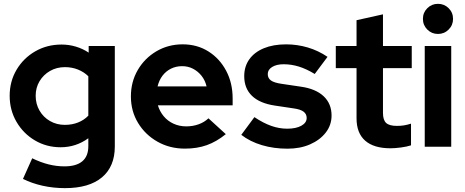

<svg xmlns="http://www.w3.org/2000/svg" viewBox="-20 -759 2407 993"><path d="M316.3 214Q255.7 214 200.1 201.6Q144.4 189.1 98.8 166.3L146.6 59.6Q190.1 80.8 231.1 91.1Q272.2 101.4 313.3 101.4Q374.3 101.4 405.6 75.2Q436.8 49.1 436.8 -2.6V-44Q372.8 2.6 293.6 2.6Q220.3 2.6 160.4 -32.9Q100.6 -68.3 65.3 -128.9Q30 -189.6 30 -263.7Q30 -337.9 65.6 -398.2Q101.3 -458.5 162.2 -493.5Q223.1 -528.6 298.4 -528.6Q336.4 -528.6 372.3 -517.9Q408.1 -507.2 438.6 -486.8V-521H573.8V-1.5Q573.8 102.4 507.4 158.2Q441 214 316.3 214ZM315.3 -113.2Q352.6 -113.2 383.6 -125.5Q414.7 -137.8 436.8 -160.8V-364.6Q414.7 -386.5 383.5 -399.2Q352.3 -411.8 316 -411.8Q273.3 -411.8 239 -392.2Q204.6 -372.5 184.6 -339.1Q164.5 -305.6 164.5 -263.7Q164.5 -221.2 184.4 -187Q204.2 -152.8 238.6 -133Q272.9 -113.2 315.3 -113.2Z M936.4 9.7Q858 9.7 794.5 -26.2Q731 -62.1 694 -123.3Q657 -184.4 657 -260.3Q657 -335.9 692.5 -396.9Q728 -457.9 789 -493.8Q850 -529.7 924.7 -529.7Q999.6 -529.7 1057.7 -493.1Q1115.9 -456.5 1149.5 -393.3Q1183.2 -330.2 1183.2 -249.6V-214.4H796.5Q806.1 -182.6 826.6 -157.9Q847.1 -133.2 877.3 -119.3Q907.6 -105.4 943 -105.4Q977.7 -105.4 1007.6 -116.3Q1037.4 -127.2 1058.1 -147.1L1147.8 -65.2Q1100 -26.3 1049.5 -8.3Q999 9.7 936.4 9.7ZM794.9 -312H1048.4Q1041 -343.4 1022.5 -366.8Q1004 -390.1 978.3 -403.5Q952.6 -416.8 922 -416.8Q890.5 -416.8 864.5 -404Q838.5 -391.1 820.6 -367.8Q802.7 -344.4 794.9 -312Z M1466.8 10Q1395.5 10 1334.2 -8.4Q1272.9 -26.7 1227.9 -61.6L1295.7 -153.2Q1341.5 -122.6 1382.8 -108Q1424 -93.4 1465.2 -93.4Q1510.9 -93.4 1538.5 -108.7Q1566.1 -124 1566.1 -149Q1566.1 -169.1 1550.4 -181.2Q1534.7 -193.3 1501 -198.1L1401.2 -213Q1323.3 -224.7 1283.2 -263.3Q1243.1 -302 1243.1 -365Q1243.1 -415.6 1269.6 -452.5Q1296.1 -489.5 1344.7 -509.5Q1393.3 -529.6 1459.8 -529.6Q1516.9 -529.6 1571.3 -513.6Q1625.8 -497.6 1673.9 -465L1607.7 -376.4Q1565 -402.5 1525.9 -414.6Q1486.7 -426.7 1447.2 -426.7Q1410.2 -426.7 1387.5 -412.6Q1364.8 -398.6 1364.8 -375.9Q1364.8 -354.7 1381.1 -343Q1397.3 -331.2 1435.6 -325.6L1535.5 -310.8Q1612.6 -300 1653.7 -261.4Q1694.8 -222.7 1694.8 -161.6Q1694.8 -112.2 1664.9 -73.6Q1635.1 -35 1583.8 -12.5Q1532.6 10 1466.8 10Z M1999.8 7.9Q1913.3 7.9 1868.7 -31.4Q1824 -70.6 1824 -146.8V-406.5H1716.7V-521H1824V-654.5L1960.7 -684.9V-521H2109.5V-406.5H1960.7V-175.1Q1960.7 -138.6 1976.9 -123.3Q1993.1 -107.9 2032.7 -107.9Q2052.9 -107.9 2069.4 -110.6Q2085.9 -113.2 2105.7 -119.5V-7.3Q2084.5 -0.3 2053.5 3.8Q2022.5 7.9 1999.8 7.9Z M2176.7 0V-521H2313.7V0ZM2245.1 -583.4Q2212.7 -583.4 2190 -606.1Q2167.3 -628.8 2167.3 -661.4Q2167.3 -694.1 2190 -716.6Q2212.7 -739.2 2245.1 -739.2Q2277.6 -739.2 2300.3 -716.7Q2323.1 -694.1 2323.1 -661.3Q2323.1 -628.8 2300.3 -606.1Q2277.6 -583.4 2245.1 -583.4Z"/></svg>

Font: Red Hat Display VF
Style: Regular
Weight: 300
Designer: Pentagram, MCKL
Foundry: Pentagram, MCKL
Version: Version 1.023